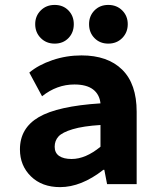

<svg xmlns="http://www.w3.org/2000/svg" viewBox="-20 -748 640 780"><path d="M123 -649.9Q123 -683.1 145.5 -705.6Q168 -728 202.1 -728Q236.3 -728 258.1 -705.6Q279.8 -683.1 279.8 -649.9Q279.8 -615.7 258.1 -593.3Q236.3 -570.8 202.1 -570.8Q168 -570.8 145.5 -593.5Q123 -616.2 123 -649.9ZM341.8 -649.9Q341.8 -683.1 363.8 -705.6Q385.7 -728 419.9 -728Q454.1 -728 476.6 -705.6Q499 -683.1 499 -649.9Q499 -616.2 476.6 -593.5Q454.1 -570.8 419.9 -570.8Q385.7 -570.8 363.8 -593.3Q341.8 -615.7 341.8 -649.9ZM224.1 12.2Q150.4 12.2 105.7 -31.5Q61 -75.2 61 -141.1Q61 -227.5 137.5 -272.2Q213.9 -316.9 388.2 -328.1Q384.3 -364.7 357.9 -384.8Q331.5 -404.8 282.2 -404.8Q210.9 -404.8 150.9 -356.9L99.1 -453.1Q136.2 -484.4 192.9 -503.7Q249.5 -522.9 311 -522.9Q417.5 -522.9 476.3 -465.1Q535.2 -407.2 535.2 -293.9V0H415L403.8 -58.1H399.9Q310.1 12.2 224.1 12.2ZM271 -102.1Q327.6 -102.1 388.2 -151.9V-240.2Q317.9 -235.8 275.4 -223.1Q232.9 -210.4 217.5 -193.4Q202.1 -176.3 202.1 -151.9Q202.1 -127 220.2 -114.5Q238.3 -102.1 271 -102.1Z"/></svg>

Font: Office Code Pro Bold
Style: Regular
Weight: 700
Designer: Nathan Rutzky & Paul D. Hunt
Foundry: Adobe Systems Incorporated
Version: Version 1.004;PS 001.004;hotconv 1.0.70;makeotf.lib2.5.58329